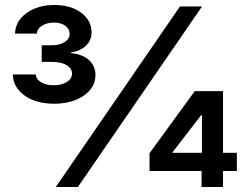

<svg xmlns="http://www.w3.org/2000/svg" viewBox="-20 -753 999 773"><path d="M31.7 -453.1H124.5Q125 -434.1 145.3 -421.9Q165.5 -409.7 195.8 -409.7Q228 -409.7 249 -422.9Q270 -436 270 -456.5Q270 -477.5 248.3 -490.7Q226.6 -503.9 189.5 -503.9H147.9V-570.8H189.5Q220.2 -570.8 240.2 -583.5Q260.3 -596.2 260.3 -616.7Q260.3 -636.7 242.9 -649.4Q225.6 -662.1 196.8 -662.1Q168.9 -662.1 148.9 -649.4Q128.9 -636.7 128.4 -617.7H40.5Q42 -668 86.9 -700.4Q131.8 -732.9 198.7 -732.9Q265.1 -732.9 306.9 -701.7Q348.6 -670.4 348.6 -623Q348.6 -590.8 326.2 -569.1Q303.7 -547.4 266.6 -542.5V-539.1Q313.5 -534.2 338.9 -510.5Q364.3 -486.8 364.3 -450.7Q364.3 -400.4 317.1 -367.9Q270 -335.4 197.3 -335.4Q124.5 -335.4 78.6 -368.7Q32.7 -401.9 31.7 -453.1ZM204.6 0 704.6 -727.1H793.5L293.5 0ZM582 -64.5V-136.2L764.2 -386.2H877.9V-137.7H933.6V-64.5H877.9V0H791.5V-64.5ZM793 -137.7V-289.1H789.6L674.8 -140.1V-137.7Z"/></svg>

Font: Interop SemBd
Style: Regular
Weight: 600
Designer: Rasmus Andersson, Google, Jang Haemin
Foundry: jhaemin
Version: Version 1.007